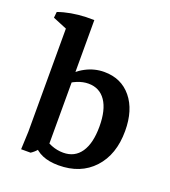

<svg xmlns="http://www.w3.org/2000/svg" viewBox="-108 -626 634 716"><g transform="rotate(20 209.0 -268.5)"><path d="M204.1 8.8Q128.9 8.8 96.7 -37.1L112.3 -78.1Q155.8 -41.5 204.6 -41.5Q250 -41.5 274.4 -77.1Q298.8 -112.8 298.8 -179.2Q298.8 -245.1 274.7 -280.5Q250.5 -315.9 206.1 -315.9Q163.1 -315.9 116.2 -279.3L106.9 -303.2Q169.4 -377 246.6 -377Q314.5 -377 354.5 -328.1Q394.5 -279.3 394.5 -196.3Q394.5 -102.5 343 -46.9Q291.5 8.8 204.1 8.8ZM53.2 0 56.2 -70.3V-522.5L145 -502.9V-37.1L115.2 -22Q105 -9.3 90.8 0ZM56.2 -437.5V-498.5L66.4 -475.6L0.5 -502.9L2.9 -526.4Q50.8 -543.5 111.8 -545.9H145V-461.9Z"/></g></svg>

Font: Markazi Text Medium
Style: Regular
Weight: 500
Designer: Borna Izadpanah (Arabic designer), Fiona Ross (Arabic design director) and Florian Runge (Latin designer)
Foundry: Borna Izadpanah and Florian Runge
Version: Version 1.001